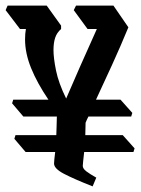

<svg xmlns="http://www.w3.org/2000/svg" viewBox="-26 -659 501 682"><path d="M65 -119 25 -166 29 -179H174Q175 -193 175 -209Q175 -225 176 -245H57L17 -292L21 -305H146Q106 -364 84.5 -417Q63 -470 63 -519Q63 -540 66 -556H45L-6 -623L1 -639H140L191 -568V-556Q176 -543 170 -525Q164 -507 164 -481Q164 -453 173 -408.5Q182 -364 209 -309Q231 -360 257.5 -420.5Q284 -481 318 -556H285L236 -623L244 -639H377L430 -562Q402 -494 372.5 -429.5Q343 -365 315 -305H402L444 -258L440 -245H288Q281 -231 278 -223Q277 -200 277 -179H410L452 -132L448 -119H273Q271 -99 269.5 -87.5Q268 -76 268 -70Q268 -60 280.5 -50.5Q293 -41 316 -28L303 3Q237 -23 201.5 -41.5Q166 -60 166 -78Q166 -84 167 -93Q168 -102 170 -119Z"/></svg>

Font: Jaini
Style: Regular
Weight: 400
Designer: Maithili Shingre, Girish Dalvi (Devanagari), Taresh Vohra (Latin)
Foundry: Ek Type
Version: Version 2.000; ttfautohint (v1.8.4.7-5d5b)